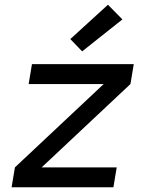

<svg xmlns="http://www.w3.org/2000/svg" viewBox="-20 -791 640 811"><path d="M29 0 43 -84 418 -436H101L115 -520H545L531 -436L156 -84H473L459 0ZM327 -574 277 -626 436 -771 497 -709Z"/></svg>

Font: Iosevka Medium Extended
Style: Italic
Weight: 500
Width: 7
Italic angle: -9°
Monospace: yes
Designer: Belleve Invis
Foundry: Belleve Invis
Version: Version 32.5.0; ttfautohint (v1.8.4)